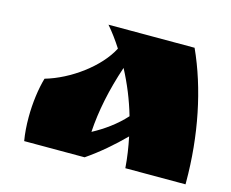

<svg xmlns="http://www.w3.org/2000/svg" viewBox="-77 -608 862 715"><g transform="rotate(15 354.0 -250.0)"><path d="M259 -500C279 -477 298 -451 316 -423C276 -345 175 -271 81 -244C69 -203 61 -147 61 -90C61 -59 63 -29 68 0H301C352 -35 398 -75 441 -118C449 -79 455 -41 458 0H690V-8C690 -187 655 -360 591 -500ZM423 -191C388 -152 344 -121 301 -98C306 -180 324 -267 355 -359C383 -306 406 -250 423 -191Z"/></g></svg>

Font: Ruslan Display
Style: Regular
Weight: 400
Designer: Denis Masharov, Vladimir Rabdu
Foundry: Denis Masharov, Vladimir Rabdu
Version: Version 1.001